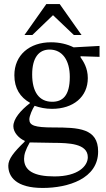

<svg xmlns="http://www.w3.org/2000/svg" viewBox="-20 -694 524 949"><path d="M191 235C317 235 465 189 465 55C465 -60 369 -64 243 -64C151 -64 125 -74 125 -104C125 -121 141 -157 151 -171C177 -162 205 -156 237 -156C342 -156 414 -215 414 -308C414 -358 392 -391 378 -411V-416L472 -413V-467L344 -460C312 -476 274 -485 232 -485C126 -485 51 -422 51 -322C51 -257 80 -213 128 -186V-184C81 -148 46 -106 46 -70C46 -39 74 -10 102 2V6C48 58 21 92 21 125C21 180 60 235 191 235ZM127 10C141 10 160 11 240 12C243 12 246 12 249 12C316 13 414 14 414 83C414 126 367 178 249 178C147 178 99 149 99 91C99 70 106 47 127 10ZM238 -191C173 -191 139 -240 139 -326C139 -410 173 -449 225 -449C289 -449 325 -395 325 -314C325 -219 288 -191 238 -191ZM140 -521 242 -619 345 -521H383L275 -674H209L101 -521Z"/></svg>

Font: STIX Two Text
Style: Regular
Weight: 400
Designer: Ross Mills, John Hudson & Paul Hanslow, Tiro Typeworks Ltd; with prior portions MicroPress Inc., and Coen Hoffman.
Foundry: Tiro Typeworks Ltd
Version: Version 2.13 b171